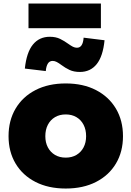

<svg xmlns="http://www.w3.org/2000/svg" viewBox="-20 -1046 738 1078"><path d="M349 12.5Q251.5 12.5 179.2 -24.5Q107 -61.5 67.5 -127.8Q28 -194 28 -281.5Q28 -369.5 67.5 -436.2Q107 -503 179.2 -540.2Q251.5 -577.5 349 -577.5Q447 -577.5 519 -540.2Q591 -503 630.8 -436.2Q670.5 -369.5 670.5 -281.5Q670.5 -194 631 -127.8Q591.5 -61.5 519.2 -24.5Q447 12.5 349 12.5ZM349 -161Q383.5 -161 409.2 -176.2Q435 -191.5 449.2 -218.5Q463.5 -245.5 463.5 -281.5Q463.5 -318 449.2 -345.5Q435 -373 409.2 -388.2Q383.5 -403.5 349 -403.5Q314.5 -403.5 288.8 -388.2Q263 -373 248.8 -345.5Q234.5 -318 234.5 -281.5Q234.5 -245.5 248.8 -218.5Q263 -191.5 288.8 -176.2Q314.5 -161 349 -161ZM449.5 -834.5 567 -820Q558 -729.5 522.8 -685.8Q487.5 -642 428.5 -642Q394.5 -642 370.2 -653.5Q346 -665 325.5 -680.5Q310 -692 298.5 -698Q287 -704 275.5 -704Q258 -704 248.8 -689.2Q239.5 -674.5 237 -647L119.5 -661Q129 -752 164.8 -795.8Q200.5 -839.5 259.5 -839.5Q293.5 -839.5 317.8 -827.5Q342 -815.5 362.5 -800.5Q378.5 -789 389.5 -783.5Q400.5 -778 412 -778Q429 -778 438.2 -792.2Q447.5 -806.5 449.5 -834.5ZM546.5 -1026V-887.5H140V-1026Z"/></svg>

Font: Hepta Slab ExtraBold
Style: Regular
Weight: 800
Designer: Michael LaGattuta
Foundry: Michael LaGattuta
Version: Version 1.102